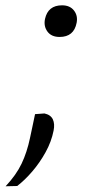

<svg xmlns="http://www.w3.org/2000/svg" viewBox="-66 -526 314 704"><path d="M152.5 -390.5Q122.5 -390.5 108 -410.2Q93.5 -430 99 -456.5Q110 -506.5 161.5 -506.5Q190.5 -506.5 205.2 -487.5Q220 -468.5 215 -442.5Q205 -390.5 152.5 -390.5ZM-45.5 157Q-6.5 115.5 13.2 74Q33 32.5 44 -20Q48.5 -41 53.2 -63.2Q58 -85.5 62.5 -107.5L97 -110Q120 -105 127.8 -88.2Q135.5 -71.5 130.5 -47Q122.5 -6.5 101.2 32Q80 70.5 52.2 102.8Q24.5 135 -3 156Z"/></svg>

Font: Commissioner Light
Style: Italic
Weight: 300
Italic angle: -12°
Designer: Kostas Bartsokas
Foundry: Kostas Bartsokas
Version: Version 1.000; ttfautohint (v1.8.3)